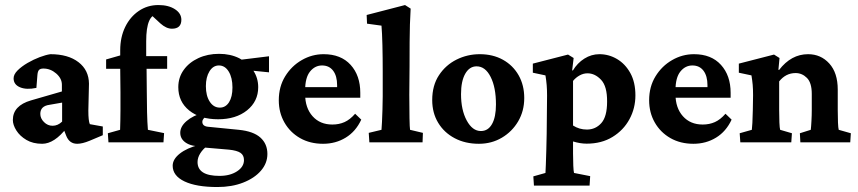

<svg xmlns="http://www.w3.org/2000/svg" viewBox="-20 -567 3419 765"><path d="M147.9 5.9Q111.3 5.9 85.2 -9.5Q59.1 -24.9 45.2 -47.1Q31.2 -69.3 31.2 -88.9Q31.2 -146 103.5 -167L226.6 -202.6V-229.5Q226.6 -254.4 203.9 -274.2Q181.2 -293.9 152.8 -293.9Q140.1 -293.9 135 -287.8Q129.9 -281.7 128.9 -266.1L125 -216.8Q85.4 -208.5 59.8 -219.2Q34.2 -230 34.2 -254.9Q34.2 -270.5 50 -286.4Q65.9 -302.2 89.8 -316.2Q113.8 -330.1 138.4 -339.4Q163.1 -348.6 180.7 -351.1Q251.5 -351.1 292.7 -319.3Q334 -287.6 334.5 -233.4L332 -126.5Q332 -85.4 337.9 -72.3L389.6 -63V-28.3L337.4 -6.3Q308.1 5.9 287.6 5.9Q256.8 5.9 244.1 -25.4L230 -61.5L246.6 -58.6Q196.8 5.9 147.9 5.9ZM189.5 -65.9Q210.4 -65.9 227.5 -82.5V-158.2L177.2 -149.4Q140.6 -144.5 140.6 -113.3Q140.6 -95.2 155.3 -80.6Q169.9 -65.9 189.5 -65.9Z M631.3 0H412.1L409.7 -36.1L458.5 -49.8Q459 -70.3 459.5 -86.7Q460 -103 460 -127.9Q460 -152.8 460 -200.2L459 -293V-366.7Q459 -418.9 478.8 -459.5Q498.5 -500 533 -523.4Q567.4 -546.9 611.3 -546.9Q651.4 -546.9 677 -530.3Q702.6 -513.7 702.6 -488.3Q702.6 -452.6 665 -452.6Q642.6 -452.6 619.1 -473.6L573.7 -515.6L609.4 -510.3Q562.5 -510.3 562.5 -402.8V-343.3L564 -293L564.9 -201.2Q564.9 -161.1 565.9 -120.1Q566.9 -79.1 569.3 -49.8L633.8 -36.6ZM402.8 -293V-330.1L459 -346.2L504.4 -343.3H646V-293Z M846.2 178.2Q762.2 178.2 715.1 155.8Q668 133.3 668 93.3Q668 67.4 696.5 44.9Q725.1 22.5 772.9 10.3L807.1 13.2Q789.1 26.4 778.1 43.7Q767.1 61 767.1 78.6Q767.1 133.8 854.5 133.8Q896.5 133.8 924.3 115.7Q952.1 97.7 952.1 70.8Q952.1 51.8 938.5 42.2Q924.8 32.7 892.6 29.3L790 20.5L783.7 16.6Q742.7 16.6 720.5 1.7Q698.2 -13.2 698.2 -38.1Q698.2 -63 723.4 -84.7Q748.5 -106.4 792.5 -119.1L805.2 -106.4Q786.1 -93.8 786.1 -82Q786.1 -64.5 808.1 -62L931.6 -49.8Q989.7 -43.9 1017.6 -18.8Q1045.4 6.3 1045.4 46.4Q1045.4 83.5 1019.5 113.3Q993.7 143.1 948.7 160.6Q903.8 178.2 846.2 178.2ZM849.1 -91.8Q776.9 -91.8 733.6 -127Q690.4 -162.1 690.4 -219.7Q690.4 -258.3 711.9 -288.3Q733.4 -318.4 770.3 -335.4Q807.1 -352.5 853 -352.5Q897.9 -352.5 933.1 -335Q968.3 -317.4 988.5 -287.1Q1008.8 -256.8 1008.8 -219.7Q1008.8 -163.1 964.4 -127.4Q919.9 -91.8 849.1 -91.8ZM856 -138.2Q878.9 -138.2 892.6 -159.7Q906.2 -181.2 906.2 -218.3Q906.2 -257.3 891.4 -281.7Q876.5 -306.2 852.1 -306.2Q829.1 -306.2 814.7 -283Q800.3 -259.8 800.3 -223.6Q800.3 -185.5 815.7 -161.9Q831.1 -138.2 856 -138.2ZM1051.8 -278.8 944.8 -289.6 923.8 -327.1 1051.8 -342.8Z M1267.1 5.9Q1215.3 5.9 1175.5 -16.8Q1135.7 -39.6 1113.3 -78.9Q1090.8 -118.2 1090.8 -167.5Q1090.8 -221.7 1116.2 -262.9Q1141.6 -304.2 1182.4 -327.6Q1223.1 -351.1 1269.5 -351.1Q1338.4 -351.1 1377 -308.6Q1415.5 -266.1 1415.5 -197.3V-177.7H1184.6V-219.7H1336.4L1323.2 -199.7V-227.5Q1323.2 -264.2 1307.4 -285.2Q1291.5 -306.2 1263.2 -306.2Q1234.9 -306.2 1215.3 -282Q1195.8 -257.8 1195.8 -207.5V-191.4Q1195.8 -137.2 1225.3 -104Q1254.9 -70.8 1304.2 -70.8Q1331.1 -70.8 1352.8 -80.6Q1374.5 -90.3 1395 -113.8L1419.4 -90.3Q1397.5 -43 1357.4 -18.6Q1317.4 5.9 1267.1 5.9Z M1451.7 0 1449.2 -37.6 1500 -49.8Q1501 -59.1 1502 -81.3Q1502.9 -103.5 1503.9 -130.9Q1504.9 -158.2 1504.9 -183.1V-282.2Q1504.9 -336.4 1503.7 -387.2Q1502.4 -438 1500 -464.8L1442.4 -472.7L1440.9 -507.3L1593.8 -546.9L1616.2 -532.7Q1614.3 -500 1613.3 -469.2Q1612.3 -438.5 1612.1 -399.4Q1611.8 -360.4 1611.8 -303.2L1610.8 -189.5Q1610.8 -133.8 1611.6 -96.2Q1612.3 -58.6 1613.8 -49.8L1665 -37.6L1663.6 0Z M1888.2 5.9Q1833.5 5.9 1791.5 -16.4Q1749.5 -38.6 1725.8 -77.9Q1702.1 -117.2 1702.1 -168.5Q1702.1 -226.6 1729 -267.3Q1755.9 -308.1 1799.1 -329.6Q1842.3 -351.1 1891.6 -351.1Q1943.8 -351.1 1983.9 -328.9Q2023.9 -306.6 2046.4 -267.1Q2068.8 -227.5 2068.8 -176.3Q2068.8 -125 2044.7 -83.7Q2020.5 -42.5 1979.5 -18.3Q1938.5 5.9 1888.2 5.9ZM1896 -44.9Q1924.8 -44.9 1940.4 -72.8Q1956.1 -100.6 1956.1 -150.9Q1956.1 -218.8 1934.8 -260.7Q1913.6 -302.7 1878.9 -302.7Q1850.6 -302.7 1833.7 -273.2Q1816.9 -243.7 1816.9 -191.9Q1816.9 -128.9 1839.6 -86.9Q1862.3 -44.9 1896 -44.9Z M2107.4 172.4 2105 135.7 2153.3 122.1Q2153.8 115.2 2154.8 90.1Q2155.8 64.9 2156.7 31.5Q2157.7 -2 2158.2 -34.2L2159.7 -186.5Q2159.7 -209.5 2158.2 -227.8Q2156.7 -246.1 2153.3 -266.6L2103 -277.3V-313.5L2243.2 -349.6L2265.6 -335.9L2259.8 -287.6L2262.2 -285.6Q2280.3 -315.9 2308.3 -333.5Q2336.4 -351.1 2368.2 -351.1Q2405.8 -351.1 2438.5 -331.8Q2471.2 -312.5 2491.5 -275.9Q2511.7 -239.3 2511.7 -187Q2511.7 -135.7 2488 -92Q2464.4 -48.3 2420.7 -21.5Q2377 5.4 2317.4 5.4Q2292 5.4 2263.2 -3.4V44.9Q2263.2 70.8 2264.2 92.8Q2265.1 114.7 2267.1 122.1L2331.5 134.8L2329.1 172.4ZM2318.4 -50.8Q2353 -50.8 2376 -76.7Q2398.9 -102.5 2398.9 -162.1Q2399.4 -223.1 2375 -249Q2350.6 -274.9 2320.8 -274.9Q2304.7 -274.9 2289.6 -266.6Q2274.4 -258.3 2263.2 -244.6V-66.9Q2288.1 -50.8 2318.4 -50.8Z M2742.7 5.9Q2690.9 5.9 2651.1 -16.8Q2611.3 -39.6 2588.9 -78.9Q2566.4 -118.2 2566.4 -167.5Q2566.4 -221.7 2591.8 -262.9Q2617.2 -304.2 2658 -327.6Q2698.7 -351.1 2745.1 -351.1Q2814 -351.1 2852.5 -308.6Q2891.1 -266.1 2891.1 -197.3V-177.7H2660.2V-219.7H2812L2798.8 -199.7V-227.5Q2798.8 -264.2 2783 -285.2Q2767.1 -306.2 2738.8 -306.2Q2710.4 -306.2 2690.9 -282Q2671.4 -257.8 2671.4 -207.5V-191.4Q2671.4 -137.2 2700.9 -104Q2730.5 -70.8 2779.8 -70.8Q2806.6 -70.8 2828.4 -80.6Q2850.1 -90.3 2870.6 -113.8L2895 -90.3Q2873 -43 2833 -18.6Q2793 5.9 2742.7 5.9Z M2929.7 0 2927.2 -36.1 2975.6 -49.8Q2976.6 -55.2 2977.8 -77.9Q2979 -100.6 2979.5 -127.9L2980.5 -187.5Q2980.5 -211.9 2979 -229Q2977.5 -246.1 2974.1 -266.6L2923.8 -277.3V-313.5L3064 -349.6L3085.9 -335.9L3081.5 -289.1L3084 -288.1Q3132.3 -351.1 3199.7 -351.1Q3250.5 -351.1 3284.2 -314Q3317.9 -276.9 3317.9 -210V-128.9Q3317.9 -102.5 3318.8 -79.3Q3319.8 -56.2 3321.8 -49.8L3370.1 -36.1L3367.7 0H3168.9L3167 -36.1L3210.4 -49.8Q3211.9 -61.5 3213.1 -84.7Q3214.4 -107.9 3214.4 -128.4V-192.9Q3214.4 -237.3 3195.1 -256.6Q3175.8 -275.9 3149.9 -275.9Q3110.8 -275.9 3084.5 -242.7V-127.9Q3084.5 -102.1 3085.4 -79.1Q3086.4 -56.2 3088.4 -49.8L3135.3 -36.1L3132.8 0Z"/></svg>

Font: Lateef
Style: Bold
Weight: 700
Designer: SIL International
Foundry: SIL International
Version: Version 4.200